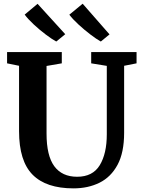

<svg xmlns="http://www.w3.org/2000/svg" viewBox="-20 -1030 782 1058"><path d="M385 8Q234 8 159.5 -67.5Q85 -143 85 -307V-667.5L19 -681V-743H320.5V-681L236.5 -666.5V-294Q236.5 -172 279.2 -114Q322 -56 405 -56Q491 -56 529.8 -119.8Q568.5 -183.5 568.5 -290V-667L482.5 -681V-743H732.5V-681L664 -667.5V-298Q664 -189.5 627.8 -122Q591.5 -54.5 528.5 -23.2Q465.5 8 385 8ZM435.5 -1009.5 583.5 -840.5 536 -801.5H535Q511.5 -814.5 478 -840Q444.5 -865.5 412.5 -895Q380.5 -924.5 362 -949ZM187 -1009 339.5 -841.5 290.5 -801.5H289.5Q265.5 -814.5 231.8 -840Q198 -865.5 166 -895.2Q134 -925 116 -949.5Z"/></svg>

Font: Merriweather
Style: Bold
Weight: 700
Designer: Eben Sorkin
Foundry: Eben Sorkin
Version: Version 2.100; ttfautohint (v1.7.19-72a1) -l 8 -r 50 -G 200 